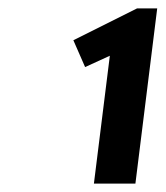

<svg xmlns="http://www.w3.org/2000/svg" viewBox="-20 -747 395 458"><path d="M204 -309 242 -614 183 -587 155 -651 307 -727H355L303 -309Z"/></svg>

Font: Expletus Sans
Style: Bold Italic
Weight: 700
Italic angle: -7°
Version: Version 7.500